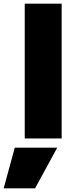

<svg xmlns="http://www.w3.org/2000/svg" viewBox="-75 -750 413 1040"><path d="M59 -730H259V0H59ZM-55 270 5 50H235L115 270Z"/></svg>

Font: Enso Black
Style: Regular
Weight: 900
Designer: Coji Morishita
Foundry: UNDERFOREST DESIGN
Version: Version 1.000